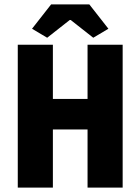

<svg xmlns="http://www.w3.org/2000/svg" viewBox="-20 -855 640 875"><path d="M61 0V-651H221V-404H379V-651H539V0H379V-265H221V0ZM195 -683 126 -724 213 -835H387L474 -724L405 -683L302 -764H298Z"/></svg>

Font: Source Code Pro ExtraLight ExtraBold
Style: Regular
Weight: 800
Monospace: yes
Version: Version 1.018;hotconv 1.0.116;makeotfexe 2.5.65601